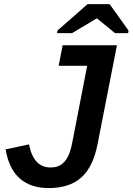

<svg xmlns="http://www.w3.org/2000/svg" viewBox="-20 -909 648 938"><path d="M218.3 9.8Q130.4 9.8 77.1 -36.6Q23.9 -83 7.3 -179.2L121.6 -203.6Q132.8 -147.5 158.9 -119.1Q185.1 -90.8 227.1 -90.8Q255.4 -90.8 275.4 -102.5Q296.4 -115.7 310.3 -141.1Q324.2 -166.5 333.5 -214.8L405.8 -587.4H266.6L286.1 -688H551.3L457 -206.5Q435.5 -94.7 377.9 -42.5Q320.3 9.8 218.3 9.8ZM452.1 -818.8 332 -747.1H258.8L260.7 -759.8L407.7 -888.7H515.6L607.9 -759.8L606 -747.1H542L454.1 -818.8Z"/></svg>

Font: Arimo SemiBold
Style: Italic
Weight: 600
Italic angle: -12°
Version: Version 1.33